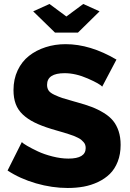

<svg xmlns="http://www.w3.org/2000/svg" viewBox="-20 -938 655 966"><path d="M229 -918 314 -855 398.9 -918 481 -880.9 372.1 -773.9H256.8L147 -880.9ZM494.1 -502Q482.9 -516.1 421.6 -543Q360.4 -569.8 305.2 -569.8Q216.8 -569.8 216.8 -511.2Q216.8 -494.6 224.4 -482.9Q231.9 -471.2 253.9 -460.9Q275.9 -450.7 293.9 -444.8Q312 -439 354 -427.2Q362.3 -424.8 366.2 -423.8Q410.6 -411.6 441.9 -399.7Q473.1 -387.7 502.2 -369.9Q531.2 -352.1 548.8 -330.6Q566.4 -309.1 576.7 -278.6Q586.9 -248 586.9 -209Q586.9 -162.1 572.3 -124.8Q557.6 -87.4 532.7 -63Q507.8 -38.6 473.1 -22.2Q438.5 -5.9 400.9 1Q363.3 7.8 320.8 7.8Q241.7 7.8 160.9 -15.6Q80.1 -39.1 18.1 -80.1L89.8 -223.1Q95.2 -216.8 116.9 -204.1Q138.7 -191.4 170.2 -176.5Q201.7 -161.6 243.9 -150.9Q286.1 -140.1 324.2 -140.1Q411.1 -140.1 411.1 -192.9Q411.1 -201.7 408.7 -209.2Q406.2 -216.8 400.4 -223.1Q394.5 -229.5 388.7 -234.6Q382.8 -239.7 371.6 -245.1Q360.4 -250.5 351.6 -254.2Q342.8 -257.8 327.1 -262.7Q311.5 -267.6 300.8 -271Q290 -274.4 270.5 -279.8Q251 -285.2 238.8 -289.1Q188 -304.7 153.6 -321.8Q119.1 -338.9 94.7 -361.8Q70.3 -384.8 59.1 -414.8Q47.9 -444.8 47.9 -484.9Q47.9 -539.6 68.8 -584Q89.8 -628.4 125.7 -656.7Q161.6 -685.1 209 -700.4Q256.3 -715.8 310.1 -715.8Q434.1 -715.8 565.9 -638.2Z"/></svg>

Font: Raleway-v4020 ExtraBold
Style: Regular
Weight: 800
Designer: Matt McInerney, Pablo Impallari, Rodrigo Fuenzalida
Foundry: Matt McInerney, Pablo Impallari, Rodrigo Fuenzalida
Version: Version 4.020;PS 004.020;hotconv 1.0.88;makeotf.lib2.5.64775